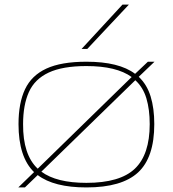

<svg xmlns="http://www.w3.org/2000/svg" viewBox="-20 -810 755 840"><path d="M60 10 129 -57Q61 -123 61 -267Q61 -359 89.5 -419.5Q118 -480 183 -510Q248 -540 358 -540Q501 -540 571 -487L627 -540H656L587 -474Q623 -440 639 -388Q655 -336 655 -267Q655 -121 584 -55.5Q513 10 358 10Q216 10 145 -44L89 10ZM81 -267Q80 -133 145 -72L556 -473Q490 -521 358 -521Q254 -521 193 -492.5Q132 -464 106.5 -407.5Q81 -351 81 -267ZM358 -10Q505 -10 570 -72Q635 -134 635 -267Q635 -331 620.5 -379.5Q606 -428 572 -459L161 -59Q227 -10 358 -10ZM337 -596 516 -790H544L362 -596Z"/></svg>

Font: Georama Extended Thin
Style: Regular
Weight: 100
Width: 7
Designer: Jean-Baptiste Levee
Foundry: Production Type
Version: Version 1.000